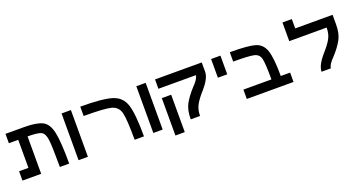

<svg xmlns="http://www.w3.org/2000/svg" viewBox="-40 -1519 4579 2413"><g transform="rotate(-20 2250.0 -312.5)"><path d="M0 -625H250Q414.1 -625 492.2 -585.9Q570.3 -546.9 597.7 -418Q625 -289.1 625 0H500Q500 -281.2 488.3 -367.2Q476.6 -453.1 433.6 -476.6Q390.6 -500 250 -500V0H0V-125H125V-500H0Z M875 -625V0H750V-625Z M1000 -625Q1296.9 -625 1421.9 -585.9Q1546.9 -546.9 1585.9 -421.9Q1625 -296.9 1625 0H1500Q1500 -281.2 1476.6 -367.2Q1453.1 -453.1 1367.2 -476.6Q1281.2 -500 1000 -500Z M1875 -625V0H1750V-625Z M2125 -375V125H2000V-375ZM2000 -500V-625H2625V-500Q2625 -414.1 2515.6 -289.1Q2445.3 -210.9 2410.2 -148.4Q2375 -85.9 2375 0H2250Q2250 -125 2293 -203.1Q2335.9 -281.2 2414.1 -367.2Q2500 -453.1 2500 -500Z M2875 -625V-375H2750V-625Z M3000 -500V-625Q3242.2 -625 3335.9 -597.7Q3429.7 -570.3 3464.8 -468.8Q3500 -367.2 3500 -125H3625V0H3000V-125H3375Q3375 -335.9 3359.4 -402.3Q3343.8 -468.8 3277.3 -484.4Q3210.9 -500 3000 -500Z M3875 -750V-625H4375V-500Q4375 -375 4332 -296.9Q4289.1 -218.8 4210.9 -132.8Q4125 -46.9 4125 0H4000Q4000 -85.9 4109.4 -210.9Q4179.7 -289.1 4214.8 -351.6Q4250 -414.1 4250 -500H3750V-625V-750Z"/></g></svg>

Font: CraftyPE
Style: Regular
Weight: 400
Designer: Erek Butcher
Foundry: Haunted Coop
Version: Version 0.018;April 4, 2024;FontCreator 15.0.0.2962 64-bit